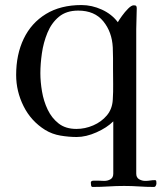

<svg xmlns="http://www.w3.org/2000/svg" viewBox="-20 -552 648 761"><path d="M428 -279Q428 -301 428 -322Q428 -343 427 -364Q424 -425 389.5 -467.5Q355 -510 290 -510Q243 -510 213.5 -485.5Q184 -461 168 -422Q152 -383 146 -340.5Q140 -298 140 -262Q140 -228 146.5 -189.5Q153 -151 169 -117.5Q185 -84 212.5 -62.5Q240 -41 283 -41Q317 -41 349.5 -55Q382 -69 403.5 -94.5Q425 -120 427 -157Q429 -188 428.5 -218.5Q428 -249 428 -279ZM600 175Q600 179 597.5 184Q595 189 590 189Q561 189 531.5 187Q502 185 472 185Q441 185 410 187Q379 189 347 189Q342 189 341 182.5Q340 176 340 172Q340 164 352 164Q364 164 369 164Q375 164 381 164.5Q387 165 393 165Q407 165 418 158.5Q429 152 429 136V-71Q404 -46 362.5 -27.5Q321 -9 284 -9Q253 -9 220 -14.5Q187 -20 159 -37Q103 -72 73.5 -131Q44 -190 44 -255Q44 -336 74 -398.5Q104 -461 162 -496.5Q220 -532 303 -532Q344 -532 383.5 -514Q423 -496 447 -464Q452 -473 463.5 -489Q475 -505 488 -518Q501 -531 510 -531Q518 -531 520 -528Q522 -525 522 -519Q522 -498 521 -477.5Q520 -457 520 -437V136Q520 152 531.5 158.5Q543 165 556 165Q566 165 575 163.5Q584 162 594 162Q599 162 599.5 167Q600 172 600 175Z"/></svg>

Font: Kaisei Opti
Style: Regular
Weight: 400
Designer: Font-Kai, 金井和夫
Foundry: KAZUO KANAI
Version: Version 5.003